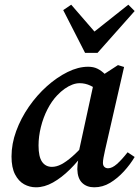

<svg xmlns="http://www.w3.org/2000/svg" viewBox="-20 -783 597 817"><path d="M133 14Q106 14 82.5 1Q59 -12 44 -41Q29 -70 29 -117Q29 -171 49 -225.5Q69 -280 103 -329Q137 -378 179.5 -416Q222 -454 267.5 -476.5Q313 -499 355 -499Q378 -499 395 -490.5Q412 -482 427 -467Q442 -452 456 -432L407 -391Q387 -408 365 -418.5Q343 -429 319 -429Q304 -429 288 -423Q272 -417 255.5 -405.5Q239 -394 223 -377Q200 -353 182 -318Q164 -283 154 -242.5Q144 -202 144 -164Q144 -116 159 -94.5Q174 -73 201 -73Q220 -73 240.5 -83.5Q261 -94 287.5 -117Q314 -140 346 -177L353 -141H344Q313 -97 277.5 -62Q242 -27 205.5 -6.5Q169 14 133 14ZM381 14Q349 14 329.5 -5Q310 -24 309 -63Q309 -73 310 -82Q311 -91 312.5 -100Q314 -109 316 -119L312 -122L382 -444L393 -448L482 -506L508 -498L427 -144Q423 -126 420.5 -112.5Q418 -99 418 -90Q418 -79 424 -73Q430 -67 440 -67Q457 -67 477.5 -85Q498 -103 523 -135L553 -115Q534 -83 507 -53.5Q480 -24 448.5 -5Q417 14 381 14ZM283 -763 406 -621H347L526 -763L553 -736L395 -558H342L249 -740Z"/></svg>

Font: Source Serif 4 18pt SemiBold
Style: Italic
Weight: 600
Italic angle: -12°
Designer: Frank Grießhammer
Foundry: Adobe Systems Incorporated
Version: Version 4.004;hotconv 1.0.116;makeotfexe 2.5.65601